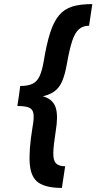

<svg xmlns="http://www.w3.org/2000/svg" viewBox="-20 -820 472 940"><path d="M71 -339 79 -399Q116 -399 138.5 -409.5Q161 -420 173.5 -446.5Q186 -473 194 -520Q208 -605 225.5 -659.5Q243 -714 269 -745Q295 -776 334 -788Q373 -800 432 -800L416 -694Q386 -694 366.5 -677Q347 -660 333.5 -619.5Q320 -579 307 -505Q298 -454 284 -421.5Q270 -389 244 -371Q218 -353 176 -346Q134 -339 71 -339ZM283 100Q207 100 169.5 75Q132 50 126 -14.5Q120 -79 139 -196Q147 -239 144 -262Q141 -285 122.5 -293Q104 -301 65 -301L74 -361Q157 -361 199.5 -345.5Q242 -330 253.5 -290.5Q265 -251 253 -179Q242 -110 241 -72.5Q240 -35 254 -20.5Q268 -6 299 -6Z"/></svg>

Font: Figtree Light
Style: Bold Italic
Weight: 700
Italic angle: -9.5°
Version: Version 2.000